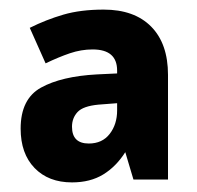

<svg xmlns="http://www.w3.org/2000/svg" viewBox="-20 -742 411 400"><path d="M196 -722Q260 -722 295 -686.5Q330 -651 330 -586V-368H258L241 -425Q222 -395 195 -378.5Q168 -362 130 -362Q81 -362 52 -392Q23 -422 23 -474Q23 -536 65.5 -559.5Q108 -583 182 -587L224 -589V-595Q224 -639 173 -639Q149 -639 125.5 -631Q102 -623 75 -610L42 -684Q76 -701 112 -711.5Q148 -722 196 -722ZM185 -524Q153 -521 141.5 -508.5Q130 -496 130 -478Q130 -443 165 -443Q193 -443 208.5 -463Q224 -483 224 -512V-527Z"/></svg>

Font: Noto Sans Devanagari SemiCondensed ExtraBold
Style: Regular
Weight: 800
Width: 4
Designer: Jelle Bosma - Monotype Design Team
Foundry: Monotype Imaging Inc.
Version: Version 2.004; ttfautohint (v1.8.4.7-5d5b)